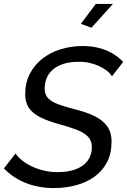

<svg xmlns="http://www.w3.org/2000/svg" viewBox="-32 -949 646 976"><path d="M242 7Q165 7 100 -18.5Q35 -44 -12 -93L47 -169Q58 -152 78 -135.5Q98 -119 126 -105Q154 -91 188 -82.5Q222 -74 261 -74Q315 -74 354 -89Q393 -104 414 -132.5Q435 -161 435 -201Q435 -234 415 -254.5Q395 -275 357.5 -289.5Q320 -304 268 -318Q213 -333 174.5 -352Q136 -371 116 -399Q96 -427 96 -469Q96 -527 119 -572.5Q142 -618 182.5 -650Q223 -682 276 -698.5Q329 -715 389 -715Q434 -715 472 -705Q510 -695 540.5 -677Q571 -659 594 -634L537 -561Q529 -575 513 -588Q497 -601 475 -611.5Q453 -622 426.5 -628.5Q400 -635 370 -635Q310 -635 271 -617Q232 -599 213.5 -568.5Q195 -538 195 -498Q195 -469 212 -450.5Q229 -432 262.5 -419.5Q296 -407 346 -394Q404 -380 446 -360Q488 -340 511.5 -309Q535 -278 535 -229Q535 -169 512 -124.5Q489 -80 448.5 -51Q408 -22 355 -7.5Q302 7 242 7ZM433 -808 379 -828 455 -929H542Z"/></svg>

Font: Raleway Thin Medium
Style: Italic
Weight: 500
Italic angle: -12°
Version: Version 4.026